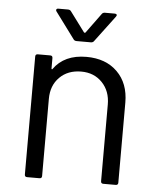

<svg xmlns="http://www.w3.org/2000/svg" viewBox="-51 -744 641 788"><g transform="rotate(5 269.5 -350.0)"><path d="M465 -340V-10Q465 0 455 0H404Q394 0 394 -10V-326Q394 -381 360.5 -416Q327 -451 274 -451Q219 -451 185 -417Q151 -383 151 -328V-10Q151 0 141 0H90Q80 0 80 -10V-496Q80 -506 90 -506H141Q151 -506 151 -496V-453Q151 -451 152.5 -450Q154 -449 155 -451Q199 -513 290 -513Q370 -513 417.5 -466Q465 -419 465 -340ZM149 -694Q149 -696 151 -698Q153 -700 157 -700H197Q206 -700 210 -694L271 -612Q272 -611 274 -611Q276 -611 277 -612L337 -694Q341 -700 350 -700H390Q396 -700 398 -696.5Q400 -693 396 -688L315 -580Q311 -574 302 -574H244Q235 -574 231 -580L151 -688Q149 -690 149 -694Z"/></g></svg>

Font: Barlow
Style: Regular
Weight: 400
Designer: Jeremy Tribby
Foundry: Tribby Type
Version: Version 1.408;December 10, 2018;FontCreator 11.5.0.2430 64-b